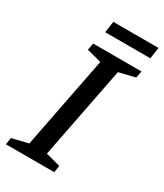

<svg xmlns="http://www.w3.org/2000/svg" viewBox="-198 -823 768 898"><g transform="rotate(30 186.5 -373.5)"><path d="M-10 0 -4 -37 83 -58 180 -554 101 -575 108 -612H369L362 -575L275 -554L178 -58L257 -37L251 0ZM130 -686 139 -747H383L374 -686Z"/></g></svg>

Font: Manuale Medium
Style: Italic
Weight: 500
Italic angle: -11°
Version: Version 1.002